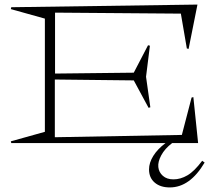

<svg xmlns="http://www.w3.org/2000/svg" viewBox="-20 -632 955 848"><path d="M27.8 -7.8 178.2 -49.8V-549.8L27.8 -591.8L29.8 -600.1L852.1 -611.8L813 -416L805.2 -418L778.8 -571.8L223.1 -576.2V-307.1L570.8 -311L633.8 -432.1L642.1 -430.2L625 -293L644 -158.2L636.2 -155.8L570.8 -276.9L222.2 -280.8V-25.9L783.2 -36.1L826.2 -201.2L834 -203.1L855 0H740.2Q708 24.4 692.4 53.5Q676.8 82.5 679.2 105.7Q681.6 128.9 699.2 144.5Q716.8 160.2 746.1 160.2Q777.3 160.2 807.9 142.3Q838.4 124.5 873 78.1L883.8 85.9Q818.8 195.8 730 195.8Q688 195.8 663.1 174.3Q638.2 152.8 638.2 116.2Q638.2 86.9 657 56.6Q675.8 26.4 710.9 0H29.8Z"/></svg>

Font: Halibut Exp Thin
Style: Regular
Weight: 250
Width: 7
Designer: Matteo Maggi
Foundry: Collletttivo
Version: Version 3.080 | FøM Fix